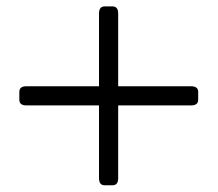

<svg xmlns="http://www.w3.org/2000/svg" viewBox="-20 -647 665 587"><path d="M61 -324.7Q39.1 -324.7 39.1 -341.8V-366.2Q39.1 -383.3 61 -383.3H282.7V-605.5Q282.7 -627.4 299.8 -627.4H324.2Q341.3 -627.4 341.3 -605.5V-383.3H564Q585.9 -383.3 585.9 -366.2V-341.8Q585.9 -324.7 564 -324.7H341.3V-102.5Q341.3 -80.6 324.2 -80.6H299.8Q282.7 -80.6 282.7 -102.5V-324.7Z"/></svg>

Font: Istok Web
Style: Regular
Weight: 400
Designer: Andrey V. Panov
Foundry: Andrey V. Panov
Version: Version 1.0.2g